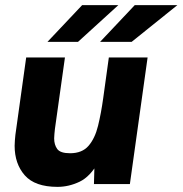

<svg xmlns="http://www.w3.org/2000/svg" viewBox="-20 -717 711 748"><path d="M204 11Q116 11 76.5 -34Q37 -79 37 -149Q37 -160 38 -170.5Q39 -181 40 -192L82 -493H233L194 -215Q193 -205 192 -195Q191 -185 191 -178Q191 -153 203 -136.5Q215 -120 253 -120Q300 -120 325 -149Q350 -178 362 -227Q374 -276 382 -334L404 -493H555L486 0H346L349 -108L364 -87Q332 -29 290 -9Q248 11 204 11ZM370 -554 505 -697H671L493 -554ZM165 -554 300 -697H441L284 -554Z"/></svg>

Font: Hanken Grotesk Black
Style: Italic
Weight: 900
Italic angle: -8°
Designer: Alfredo Marco Pradil
Foundry: Hanken Design Co.
Version: Version 3.013